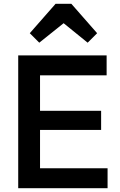

<svg xmlns="http://www.w3.org/2000/svg" viewBox="-20 -992 630 1012"><path d="M76 0V-700H191V0ZM155 0V-105H547V0ZM155 -307V-408H513V-307ZM155 -595V-700H542V-595ZM187 -767 137 -817 273 -972H356L492 -817L442 -767L278 -900L352 -899Z"/></svg>

Font: Outfit Thin Medium
Style: Regular
Weight: 500
Version: Version 1.100;gftools[0.9.27]